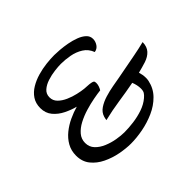

<svg xmlns="http://www.w3.org/2000/svg" viewBox="-160 -979 1237 1237"><g transform="rotate(-45 458.5 -360.5)"><path d="M401.4 16.1Q356.9 16.1 304.2 6.1Q251.5 -3.9 203.9 -26.9Q156.2 -49.8 126 -87.4Q95.7 -125 95.7 -179.7Q95.7 -225.1 116.2 -261.2Q136.7 -297.4 170.4 -324.5Q204.1 -351.6 243.9 -370.1Q283.7 -388.7 322.3 -399.4Q283.2 -409.2 243.2 -429Q203.1 -448.7 176.3 -480.7Q149.4 -512.7 149.4 -559.1Q149.4 -602.5 170.2 -633.3Q190.9 -664.1 224.9 -684.3Q258.8 -704.6 299.3 -716.3Q339.8 -728 380.6 -732.7Q421.4 -737.3 454.6 -737.3Q473.1 -737.3 504.2 -734.9Q535.2 -732.4 569.8 -726.1Q604.5 -719.7 635.5 -708Q666.5 -696.3 686 -678.2Q705.6 -660.2 705.6 -633.8Q705.6 -610.8 691.7 -590.3Q677.7 -569.8 653.3 -566.4Q637.7 -607.9 603 -629.6Q568.4 -651.4 525.9 -659.2Q483.4 -667 444.3 -667Q421.4 -667 387.2 -662.8Q353 -658.7 319.3 -647.9Q285.6 -637.2 262.9 -617.4Q240.2 -597.7 240.2 -566.4Q240.2 -536.1 261.7 -514.6Q283.2 -493.2 315.4 -479Q347.7 -464.8 380.9 -457.3Q414.1 -449.7 437.5 -447.3Q452.6 -445.8 467.8 -445.3Q482.9 -444.8 497.6 -441.9Q508.8 -439.9 514.2 -435.8Q519.5 -431.6 519.5 -418.5Q519.5 -404.8 514.9 -391.6Q510.3 -378.4 503.4 -367.2Q476.6 -364.3 437.5 -356.9Q398.4 -349.6 356.2 -336.9Q314 -324.2 277.3 -304.9Q240.7 -285.6 217.8 -258.8Q194.8 -231.9 194.8 -196.3Q194.8 -159.2 218.8 -134Q242.7 -108.9 279.1 -93.8Q315.4 -78.6 354.2 -72Q393.1 -65.4 422.9 -65.4Q462.4 -65.4 507.3 -71.3Q552.2 -77.1 594.5 -91.6Q636.7 -106 667.5 -132.3Q683.1 -145.5 690.2 -157.2Q697.3 -168.9 697.3 -189.9Q697.3 -206.5 693.6 -222.9Q689.9 -239.3 683.6 -255.4Q611.8 -241.7 538.8 -231Q465.8 -220.2 396 -203.1Q397 -209.5 398.2 -216.1Q399.4 -222.7 401.4 -229Q410.6 -259.8 439.5 -279.1Q468.3 -298.3 506.1 -309.8Q543.9 -321.3 581.5 -327.9Q619.1 -334.5 646 -339.4Q689 -347.2 731.9 -355.7Q774.9 -364.3 817.9 -372.1Q842.8 -377 866.9 -382.1Q891.1 -387.2 915.5 -393.6L916.5 -392.1Q915.5 -351.6 893.8 -327.9Q872.1 -304.2 835 -292Q816.9 -286.1 798.1 -281Q779.3 -275.9 760.3 -271Q764.2 -257.8 766.6 -244.4Q769 -231 769 -217.3Q769 -210.4 768.6 -203.6Q768.1 -196.8 766.6 -189.9Q754.4 -132.8 715.3 -93.3Q676.3 -53.7 622.3 -29.8Q568.4 -5.9 510.3 5.1Q452.1 16.1 401.4 16.1Z"/></g></svg>

Font: Lumanosimo
Style: Regular
Weight: 400
Designer: The DocRepair Project, Eduardo Rodriguez Tunni
Foundry: Google
Version: Version 1.010